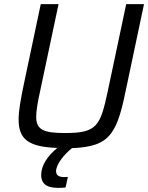

<svg xmlns="http://www.w3.org/2000/svg" viewBox="-20 -708 716 928"><path d="M676 -688H590L501 -268C465 -100 450 -65 295 -65C189 -65 155 -81 155 -144C155 -173 162 -213 174 -268L263 -688H177L95 -300C80 -228 70 -173 70 -131C70 -34 118 2 257 7C208 47 179 93 179 138C179 174 199 200 259 200C273 200 285 200 297 198L308 147C299 148 295 148 291 148C262 148 251 137 251 120C251 84 294 35 328 8C519 1 547 -66 594 -300Z"/></svg>

Font: Saira UNSAM
Style: Italic
Weight: 400
Italic angle: -12°
Designer: Hector Gatti with collaboration of the Omnibus-Type team
Foundry: Omnibus-Type
Version: Version 0.072;PS 000.072;hotconv 1.0.88;makeotf.lib2.5.64775